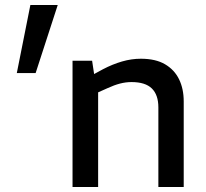

<svg xmlns="http://www.w3.org/2000/svg" viewBox="-20 -745 820 765"><path d="M47 -454 101 -725H210L122 -454ZM269 0V-503H347L355 -450L390 -469Q428 -489 466 -500Q504 -511 541 -511Q600 -511 637.5 -489Q675 -467 693.5 -429Q712 -391 712 -341V0H611V-317Q611 -367 585 -392.5Q559 -418 504 -418Q481 -418 458 -412Q435 -406 409 -394L371 -377V0Z"/></svg>

Font: REM
Style: Regular
Weight: 400
Designer: Octavio Pardo
Foundry: Ashler Design
Version: Version 1.005;gftools[0.9.28]